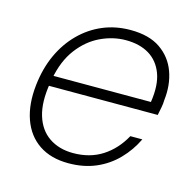

<svg xmlns="http://www.w3.org/2000/svg" viewBox="-83 -599 708 696"><g transform="rotate(15 271.0 -250.5)"><path d="M231 12Q165 12 120.5 -18Q76 -48 56.5 -103Q37 -158 45 -231Q52 -295 75.5 -346.5Q99 -398 136.5 -435.5Q174 -473 221.5 -493Q269 -513 325 -513Q395 -513 437.5 -483.5Q480 -454 497.5 -405.5Q515 -357 508 -299Q508 -286 505 -271Q502 -256 499 -241H78L85 -280H463Q473 -345 457 -387.5Q441 -430 405.5 -451.5Q370 -473 318 -473Q270 -473 223.5 -451Q177 -429 142.5 -383.5Q108 -338 95 -268L92 -250Q80 -178 95 -128.5Q110 -79 147.5 -53.5Q185 -28 238 -28Q301 -28 347.5 -58Q394 -88 423 -141H468Q447 -97 413 -62Q379 -27 333.5 -7.5Q288 12 231 12Z"/></g></svg>

Font: DM Sans 18pt ExtraLight
Style: Italic
Weight: 250
Italic angle: -10°
Designer: Colophon Foundry, Jonny Pinhorn
Foundry: Colophon Foundry
Version: Version 4.004;gftools[0.9.30]